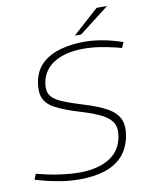

<svg xmlns="http://www.w3.org/2000/svg" viewBox="-96 -946 801 1026"><g transform="rotate(-10 305.0 -433.5)"><path d="M255 10Q197 10 148.5 1.5Q100 -7 72 -14L14 -30L26 -60L81 -47Q119 -38 168 -32Q217 -26 256 -26Q356 -26 418.5 -63.5Q481 -101 495 -175Q504 -219 490 -248.5Q476 -278 434 -300.5Q392 -323 318 -345Q235 -370 189 -394Q143 -418 128 -452.5Q113 -487 123 -542Q135 -605 175.5 -641.5Q216 -678 275.5 -694Q335 -710 403 -710Q432 -710 462.5 -706.5Q493 -703 523 -696.5Q553 -690 582 -681L610 -672L597 -642L567 -650Q522 -661 479 -667.5Q436 -674 392 -674Q298 -674 237 -638.5Q176 -603 162 -536Q153 -494 166.5 -468Q180 -442 220 -423.5Q260 -405 332 -383Q419 -357 466.5 -330Q514 -303 530 -266Q546 -229 536 -174Q523 -109 486 -68.5Q449 -28 390.5 -9Q332 10 255 10ZM360 -751 500 -877H557L394 -751Z"/></g></svg>

Font: REM Thin
Style: Italic
Weight: 250
Italic angle: -11°
Designer: Octavio Pardo
Foundry: Ashler Design
Version: Version 1.005;gftools[0.9.28]